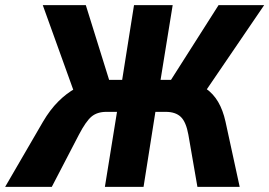

<svg xmlns="http://www.w3.org/2000/svg" viewBox="-49 -725 1045 745"><path d="M-29 0 118 -253Q145 -299 177 -331Q209 -363 244.5 -382.5Q280 -402 320 -409L238 -369L117 -705H284L380 -397L370 -415H425L471 -705H621L574 -415H633L603 -397L799 -705H976L747 -369L684 -409Q722 -401 750.5 -381Q779 -361 797.5 -329.5Q816 -298 826 -253L881 0H717L682 -202Q673 -252 652.5 -271.5Q632 -291 594 -291H554L508 0H358L405 -291H364Q328 -291 306 -272.5Q284 -254 257 -202L152 0Z"/></svg>

Font: Nunito Sans 7pt Condensed ExtraBold
Style: Italic
Weight: 800
Width: 3
Italic angle: -9°
Designer: Vernon Adams
Foundry: Vernon Adams
Version: Version 3.101;gftools[0.9.27]